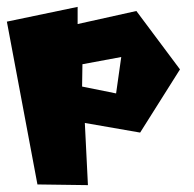

<svg xmlns="http://www.w3.org/2000/svg" viewBox="-29 -420 564 559"><path d="M309 -148 210 -168 211 -233 324 -254ZM-9 -357 80 117 227 119 218 -62 379 -34 495 -218 368 -388 197 -350V-400Z"/></svg>

Font: Super Mario
Style: Regular
Weight: 400
Version: Version 1.0